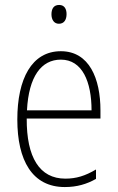

<svg xmlns="http://www.w3.org/2000/svg" viewBox="-20 -746 475 776"><path d="M219 -726C196 -726 188 -709 188 -688C188 -667 198 -650 218 -650C239 -650 249 -666 249 -689C249 -709 241 -726 219 -726ZM226 -539C108 -539 50 -427 50 -263C50 -98 110 10 242 10C291 10 331 -2 368 -23V-61C324 -35 288 -24 244 -24C140 -24 87 -110 88 -267H386V-300C386 -428 341 -539 226 -539ZM226 -505C313 -505 350 -415 350 -300H89C96 -437 147 -505 226 -505Z"/></svg>

Font: Noto Sans Arabic UI Cn XLt
Style: Regular
Weight: 200
Width: 3
Designer: Monotype Design Team, Nadine Chahine and Nizar Qandah
Foundry: Monotype Imaging Inc.
Version: Version 2.010